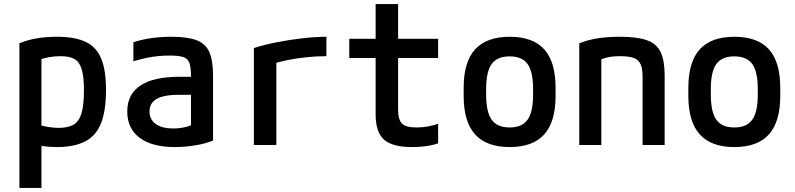

<svg xmlns="http://www.w3.org/2000/svg" viewBox="-20 -710 3890 940"><path d="M75 -498Q151 -530 258 -530Q347 -530 399.5 -505Q452 -480 475.5 -423Q499 -366 499 -270Q499 -169 475 -107.5Q451 -46 397.5 -18Q344 10 258 10Q223 10 191 5.5Q159 1 131 -6L155 -103Q188 -93 215.5 -88.5Q243 -84 267 -84Q315 -84 341.5 -100.5Q368 -117 379.5 -157.5Q391 -198 391 -268Q391 -333 380.5 -369.5Q370 -406 345.5 -420.5Q321 -435 276 -435Q248 -435 220 -430Q192 -425 158 -413L183 -471V210H75Z M836 10Q724 10 663.5 -35.5Q603 -81 603 -164Q603 -248 667 -291Q731 -334 858 -334H966V-246H857Q783 -246 747.5 -226Q712 -206 712 -164Q712 -125 742.5 -103Q773 -81 828 -81Q859 -81 888 -88Q917 -95 938 -109L915 -50V-337Q915 -379 907.5 -401Q900 -423 877.5 -430.5Q855 -438 812 -438Q784 -438 756.5 -435.5Q729 -433 699.5 -427Q670 -421 633 -410V-503Q671 -516 718.5 -523Q766 -530 820 -530Q898 -530 942.5 -513Q987 -496 1005 -454.5Q1023 -413 1023 -340V-22Q988 -7 937 1.5Q886 10 836 10Z M1223 -475Q1277 -492 1339.5 -504Q1402 -516 1464 -523Q1526 -530 1578 -530V-435Q1532 -435 1482 -430Q1432 -425 1386 -415.5Q1340 -406 1302 -393L1333 -444V0H1223Z M1996 10Q1901 10 1860 -26.5Q1819 -63 1819 -150V-426H1690V-520H1819V-690H1929V-520H2125V-426H1929V-176Q1929 -124 1948 -105Q1967 -86 2019 -86Q2049 -86 2075.5 -91Q2102 -96 2125 -104V-8Q2094 2 2062 6Q2030 10 1996 10Z M2475 10Q2362 10 2306 -52Q2250 -114 2250 -240V-280Q2250 -407 2306 -468.5Q2362 -530 2475 -530Q2589 -530 2644.5 -468.5Q2700 -407 2700 -280V-240Q2700 -114 2644.5 -52Q2589 10 2475 10ZM2475 -86Q2536 -86 2563 -124Q2590 -162 2590 -248V-273Q2590 -359 2563 -396.5Q2536 -434 2475 -434Q2414 -434 2387 -396.5Q2360 -359 2360 -273V-248Q2360 -162 2387 -124Q2414 -86 2475 -86Z M2816 -498Q2859 -515 2906.5 -522.5Q2954 -530 3015 -530Q3100 -530 3147.5 -513Q3195 -496 3214.5 -454.5Q3234 -413 3234 -340V0H3126V-334Q3126 -374 3116 -396Q3106 -418 3082 -426.5Q3058 -435 3015 -435Q2992 -435 2973 -432.5Q2954 -430 2932.5 -423Q2911 -416 2881 -402L2924 -470V0H2816Z M3575 10Q3462 10 3406 -52Q3350 -114 3350 -240V-280Q3350 -407 3406 -468.5Q3462 -530 3575 -530Q3689 -530 3744.5 -468.5Q3800 -407 3800 -280V-240Q3800 -114 3744.5 -52Q3689 10 3575 10ZM3575 -86Q3636 -86 3663 -124Q3690 -162 3690 -248V-273Q3690 -359 3663 -396.5Q3636 -434 3575 -434Q3514 -434 3487 -396.5Q3460 -359 3460 -273V-248Q3460 -162 3487 -124Q3514 -86 3575 -86Z"/></svg>

Font: M PLUS Code Latin SemiExpanded Medium
Style: Regular
Weight: 500
Width: 6
Designer: Coji Morishita
Foundry: UNDERFOREST DESIGN
Version: Version 1.002; ttfautohint (v1.8.3)